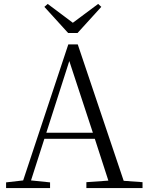

<svg xmlns="http://www.w3.org/2000/svg" viewBox="-20 -958 752 978"><path d="M223 -938 206 -923 327 -790H375L496 -923L480 -938L351 -842ZM333 -647 453 -282H216ZM420 0H706V-30L610 -37L376 -732H328L98 -39L11 -29V0H235V-29L138 -39L206 -251H463L532 -38L420 -30Z"/></svg>

Font: Noto Serif SC Light
Style: Regular
Weight: 300
Designer: Ryoko NISHIZUKA 西塚涼子 (kana & ideographs); Frank Grießhammer (Latin, Greek & Cyrillic); Wenlong ZHANG 张文龙 (bopomofo); San
Foundry: Adobe
Version: Version 2.001;hotconv 1.1.0;makeotfexe 2.6.0